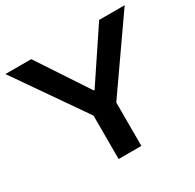

<svg xmlns="http://www.w3.org/2000/svg" viewBox="-157 -902 1094 1075"><g transform="rotate(-30 389.5 -364.5)"><path d="M314.9 0V-280.8L3.9 -729H170.9L386.2 -402.8H392.1L609.9 -729H774.9L461.9 -280.8V0Z"/></g></svg>

Font: Lumene Sans Expanded
Style: Bold
Weight: 600
Width: 7
Designer: Deni Anggara
Version: Version 1.003;Glyphs 3.1.2 (3151)